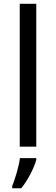

<svg xmlns="http://www.w3.org/2000/svg" viewBox="-20 -780 298 1021"><path d="M172.9 0H85V-759.8H172.9ZM44.9 209Q55.7 184.1 68.8 138.7Q82 93.3 85.9 61H172.9V69.8Q165 100.6 141.4 146.2Q117.7 191.9 92.8 221.2H44.9Z"/></svg>

Font: Noto Sans Southeast Asian
Style: Regular
Weight: 400
Designer: Monotype Design Team
Foundry: Monotype Imaging Inc.
Version: Version 1.06 uh; ttfautohint (v1.4.1)